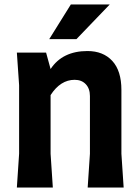

<svg xmlns="http://www.w3.org/2000/svg" viewBox="-20 -834 618 854"><path d="M380 -150V-407Q380 -440 361.5 -459.5Q343 -479 312 -479Q249 -479 205 -411V-150L215 0H55L65 -150V-455L55 -600H185L205 -527Q258 -607 369 -607Q439 -607 479.5 -563Q520 -519 520 -434V-150L530 0H370ZM468 -814 320 -660H199L295 -814Z"/></svg>

Font: Farro
Style: Bold
Weight: 700
Designer: Aceler Chua
Foundry: Grayscale Limited
Version: Version 1.101